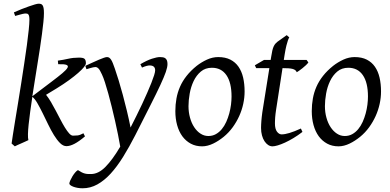

<svg xmlns="http://www.w3.org/2000/svg" viewBox="-20 -762 2082 1026"><path d="M214.8 -691.9Q214.8 -672.9 211.9 -644.3Q209 -615.7 204.3 -580.1Q199.7 -544.4 193.4 -503.7Q187 -462.9 180.2 -419.9Q173.3 -377 166.3 -333Q159.2 -289.1 152.8 -247.6L257.8 -327.1Q291.5 -352.5 313 -370.6Q334.5 -388.7 340.6 -399.7Q346.7 -410.6 335.2 -415.3Q323.7 -419.9 291 -418.9L289.1 -438Q317.9 -441.9 344.5 -448Q371.1 -454.1 401.9 -454.1Q425.3 -454.1 432.1 -447.3Q439 -440.4 439 -423.8Q439 -416.5 428.5 -403.3Q418 -390.1 397.7 -372.3Q377.4 -354.5 348.6 -333.5Q319.8 -312.5 283.2 -290L226.1 -255.4Q238.8 -239.7 252 -217.5Q265.1 -195.3 277.8 -171.1Q290.5 -147 303 -123Q315.4 -99.1 327.1 -80.1Q338.9 -61 349.6 -49.1Q360.4 -37.1 370.1 -37.1Q381.3 -37.1 394.3 -38.3Q407.2 -39.6 425.8 -49.8L434.1 -33.2Q401.9 -5.9 377.7 6.6Q353.5 19 335 19Q317.4 19 300.8 2.4Q284.2 -14.2 268.3 -40Q252.4 -65.9 237.3 -97.2Q222.2 -128.4 207.8 -157.7Q193.4 -187 179.7 -210.7Q166 -234.4 152.8 -244.6Q146.5 -203.1 141.4 -165.5Q136.2 -127.9 133.1 -97.4Q129.9 -66.9 129.4 -45.2Q128.9 -23.4 131.8 -13.2Q125 -9.8 115 -5.4Q105 -1 94.7 3.7Q84.5 8.3 74.7 12.5Q64.9 16.6 59.1 20L42 4.9Q43.9 -9.3 48.8 -41.3Q53.7 -73.2 60.8 -116.5Q67.9 -159.7 76.4 -211.4Q85 -263.2 93.3 -316.9Q101.6 -370.6 109.6 -423.3Q117.7 -476.1 123.8 -521.5Q129.9 -566.9 133.5 -602.1Q137.2 -637.2 137.2 -655.8Q137.2 -668 135.7 -674.8Q134.3 -681.6 131.3 -685.1Q128.4 -688.5 124 -689.2Q119.6 -689.9 113.8 -689.9Q109.9 -689.9 101.1 -687.7Q92.3 -685.5 83.5 -683.1Q73.2 -680.2 61 -676.8L54.2 -695.8Q74.7 -705.1 95.7 -713.4Q116.7 -721.7 134.8 -728Q152.8 -734.4 166.5 -738.3Q180.2 -742.2 186 -742.2Q192.9 -742.2 198.2 -740.7Q203.6 -739.3 207.3 -734.1Q210.9 -729 212.9 -719Q214.8 -709 214.8 -691.9Z M875 -419.9Q875 -403.3 866 -377.2Q856.9 -351.1 836.7 -307.4Q816.4 -263.7 783.4 -198.7Q750.5 -133.8 703.1 -40Q670.4 23.9 637.9 76.2Q605.5 128.4 571.3 165.8Q537.1 203.1 500 223.6Q462.9 244.1 421.4 244.1Q406.7 244.1 393.8 241.7Q380.9 239.3 371.3 235.6Q361.8 231.9 356.2 227.5Q350.6 223.1 350.6 219.2Q350.6 213.4 355.2 202.9Q359.9 192.4 366.7 180.9Q373.5 169.4 381.6 159.9Q389.6 150.4 396.5 147Q408.2 154.8 417.2 159.2Q426.3 163.6 434.1 165.5Q441.9 167.5 449.7 167.7Q457.5 168 466.3 168Q505.9 168 543.7 129.6Q581.5 91.3 622.6 21.5Q617.7 -6.8 610.6 -42.5Q603.5 -78.1 595 -115.7Q586.4 -153.3 577.1 -191.2Q567.9 -229 558.6 -262.2Q549.3 -295.4 540.8 -322Q532.2 -348.6 524.9 -363.8Q513.7 -388.7 505.9 -396.2Q498 -403.8 489.7 -403.8Q485.4 -403.8 477.3 -402.1Q469.2 -400.4 461.4 -397.9Q452.1 -395.5 441.9 -392.1L436 -410.2Q456.5 -419.4 475.1 -428Q493.7 -436.5 508.5 -442.9Q523.4 -449.2 534.7 -453.1Q545.9 -457 551.8 -457Q558.6 -457 563.7 -453.6Q568.8 -450.2 573.7 -442.9Q578.6 -435.5 583.3 -423.6Q587.9 -411.6 593.8 -395Q603 -368.7 614 -332.8Q625 -296.9 636.2 -255.4Q647.5 -213.9 658.2 -169.2Q668.9 -124.5 677.7 -80.6Q693.4 -111.3 709.2 -143.3Q725.1 -175.3 739.7 -206.5Q754.4 -237.8 766.8 -266.4Q779.3 -294.9 788.8 -318.8Q798.3 -342.8 803.7 -360.1Q809.1 -377.4 809.1 -386.2Q809.1 -410.6 783.2 -412.1Q767.6 -413.6 738.8 -400.9L730 -418.9Q765.1 -439.5 791.7 -448.2Q818.4 -457 835 -457Q843.3 -457 850.6 -455.8Q857.9 -454.6 863.3 -450.7Q868.7 -446.8 871.8 -439.5Q875 -432.1 875 -419.9Z M1217.3 -246.1Q1217.3 -320.8 1189.9 -360.4Q1162.6 -399.9 1112.3 -399.9Q1077.1 -399.9 1053.2 -379.6Q1029.3 -359.4 1014.6 -328.6Q1000 -297.9 993.7 -262Q987.3 -226.1 987.3 -194.8Q987.3 -162.1 995.4 -133.1Q1003.4 -104 1017.8 -82.3Q1032.2 -60.5 1051.5 -47.9Q1070.8 -35.2 1093.3 -35.2Q1115.7 -35.2 1133.5 -45.2Q1151.4 -55.2 1165.3 -72Q1179.2 -88.9 1189 -110.6Q1198.7 -132.3 1205.1 -155.8Q1211.4 -179.2 1214.4 -202.6Q1217.3 -226.1 1217.3 -246.1ZM1287.1 -272.9Q1287.1 -240.2 1279.8 -206.8Q1272.5 -173.3 1258.3 -141.8Q1244.1 -110.4 1223.4 -81.8Q1202.6 -53.2 1175.3 -30.8Q1162.6 -20.5 1148.4 -11.2Q1134.3 -2 1119.6 5.1Q1105 12.2 1089.8 16.1Q1074.7 20 1060.1 20Q1025.9 20 999.3 5.6Q972.7 -8.8 954.3 -33.9Q936 -59.1 926.5 -93.5Q917 -127.9 917 -168Q917 -203.1 922.9 -235.6Q928.7 -268.1 941.9 -298.3Q955.1 -328.6 977.1 -356.4Q999 -384.3 1031.2 -410.2Q1056.2 -429.7 1085.9 -443.4Q1115.7 -457 1146 -457Q1184.1 -457 1210.9 -443.4Q1237.8 -429.7 1254.6 -405.3Q1271.5 -380.9 1279.3 -347.2Q1287.1 -313.5 1287.1 -272.9Z M1596.2 -57.1Q1572.3 -38.6 1548.3 -24.2Q1524.4 -9.8 1502.9 0Q1481.4 9.8 1464.1 14.9Q1446.8 20 1436 20Q1423.8 20 1412.8 12.7Q1401.9 5.4 1393.3 -7.6Q1384.8 -20.5 1379.9 -38.6Q1375 -56.6 1375 -78.1Q1375 -87.4 1375.5 -96.7Q1376 -106 1376.7 -116Q1377.4 -126 1378.7 -137.2Q1379.9 -148.4 1381.8 -162.1L1419.4 -397.9H1349.1L1341.8 -413.1L1391.1 -441.9H1426.3L1429.2 -459Q1432.1 -479 1435.3 -492.2Q1438.5 -505.4 1442.6 -514.2Q1446.8 -522.9 1451.7 -528.6Q1456.5 -534.2 1462.9 -539.1L1512.2 -574.2L1525.9 -562Q1522.5 -557.6 1518.6 -546.4Q1515.1 -536.6 1510.5 -518.6Q1505.9 -500.5 1501 -470.2L1496.6 -441.9H1618.2L1627.9 -428.2Q1623 -421.4 1614.5 -413.3Q1606 -405.3 1596.7 -397.9Q1587.4 -390.6 1578.9 -384.5Q1570.3 -378.4 1565.9 -376Q1563 -382.8 1557.9 -387Q1552.7 -391.1 1543.9 -393.6Q1535.2 -396 1522.2 -397Q1509.3 -397.9 1491.2 -397.9H1489.7L1455.1 -173.8Q1453.6 -164.6 1452.4 -154.1Q1451.2 -143.6 1450.4 -134Q1449.7 -124.5 1449.5 -116.2Q1449.2 -107.9 1449.2 -103Q1449.2 -72.8 1460.2 -58.3Q1471.2 -43.9 1484.9 -43.9Q1502 -43.9 1526.6 -51.3Q1551.3 -58.6 1587.9 -75.2Z M1946.3 -246.1Q1946.3 -320.8 1918.9 -360.4Q1891.6 -399.9 1841.3 -399.9Q1806.2 -399.9 1782.2 -379.6Q1758.3 -359.4 1743.7 -328.6Q1729 -297.9 1722.7 -262Q1716.3 -226.1 1716.3 -194.8Q1716.3 -162.1 1724.4 -133.1Q1732.4 -104 1746.8 -82.3Q1761.2 -60.5 1780.5 -47.9Q1799.8 -35.2 1822.3 -35.2Q1844.7 -35.2 1862.5 -45.2Q1880.4 -55.2 1894.3 -72Q1908.2 -88.9 1918 -110.6Q1927.7 -132.3 1934.1 -155.8Q1940.4 -179.2 1943.4 -202.6Q1946.3 -226.1 1946.3 -246.1ZM2016.1 -272.9Q2016.1 -240.2 2008.8 -206.8Q2001.5 -173.3 1987.3 -141.8Q1973.1 -110.4 1952.4 -81.8Q1931.6 -53.2 1904.3 -30.8Q1891.6 -20.5 1877.4 -11.2Q1863.3 -2 1848.6 5.1Q1834 12.2 1818.8 16.1Q1803.7 20 1789.1 20Q1754.9 20 1728.3 5.6Q1701.7 -8.8 1683.3 -33.9Q1665 -59.1 1655.5 -93.5Q1646 -127.9 1646 -168Q1646 -203.1 1651.9 -235.6Q1657.7 -268.1 1670.9 -298.3Q1684.1 -328.6 1706.1 -356.4Q1728 -384.3 1760.3 -410.2Q1785.2 -429.7 1814.9 -443.4Q1844.7 -457 1875 -457Q1913.1 -457 1939.9 -443.4Q1966.8 -429.7 1983.6 -405.3Q2000.5 -380.9 2008.3 -347.2Q2016.1 -313.5 2016.1 -272.9Z"/></svg>

Font: Gentium Basic
Style: Italic
Weight: 400
Italic angle: -8°
Designer: J. Victor Gaultney and Annie Olsen
Foundry: SIL International
Version: Version 1.102; 2013; Maintenance release